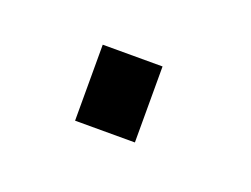

<svg xmlns="http://www.w3.org/2000/svg" viewBox="-34 -131 241 184"><g transform="rotate(20 87.0 -39.0)"><path d="M49 -77.5V0H110V-77.5Z"/></g></svg>

Font: Anybody SemiExpanded Light
Style: Regular
Weight: 300
Width: 6
Version: Version 1.113;gftools[0.9.25]